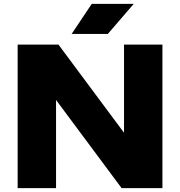

<svg xmlns="http://www.w3.org/2000/svg" viewBox="-20 -970 928 990"><path d="M71 0V-740H281.5L619.5 -285.5V-740H817.5V0H607L269 -454.5V0ZM349.5 -795 453 -950H669.5L536 -795Z"/></svg>

Font: Encode Sans Expanded Expanded ExtraBold
Style: Regular
Weight: 800
Width: 7
Designer: Multiple Designers
Foundry: Impallari Type
Version: Version 3.000; ttfautohint (v1.8.3) -l 8 -r 50 -G 200 -x 14 